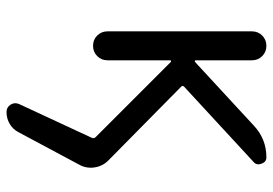

<svg xmlns="http://www.w3.org/2000/svg" viewBox="-143 -444 829 583"><g transform="rotate(90 271.5 -152.5)"><path d="M360.4 -507.8Q401.4 -546.9 458 -546.9Q471.7 -546.9 477.1 -532.2Q482.4 -517.6 472.7 -508.8L244.1 -297.9Q238.3 -293 243.2 -288.1L465.8 -68.4Q484.4 -50.8 488.3 -25.4Q489.3 -19.5 489.3 -13.7Q489.3 5.9 479.5 22.5L381.8 205.1Q373 222.7 356.4 232.4Q339.8 242.2 320.3 242.2Q305.7 242.2 297.9 230Q290 217.8 295.9 204.1L398.4 -16.6Q401.4 -23.4 396.5 -28.3L168 -256.8Q167 -257.8 165 -257.3Q163.1 -256.8 163.1 -253.9V-64.5Q163.1 -45.9 150.4 -33.2Q137.7 -20.5 119.1 -20.5Q100.6 -20.5 87.9 -33.2Q75.2 -45.9 75.2 -64.5V-502.9Q75.2 -521.5 87.9 -534.2Q100.6 -546.9 119.1 -546.9Q137.7 -546.9 150.4 -534.2Q163.1 -521.5 163.1 -502.9V-332Q163.1 -330.1 165 -329.6Q167 -329.1 168 -330.1Z"/></g></svg>

Font: Gen Jyuu Gothic P Regular
Style: Regular
Weight: 400
Designer: [Source Han Sans]
Ryoko NISHIZUKA  (kana & ideographs); Paul D. Hunt (Latin, Greek & Cyrillic); Wenlong ZHANG  (bopomofo
Version: Version 1.002.20150607